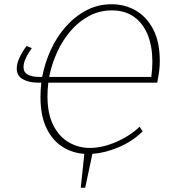

<svg xmlns="http://www.w3.org/2000/svg" viewBox="-20 -720 824 906"><path d="M361 166 378 6Q320 2 273 -28.5Q226 -59 198.5 -117Q171 -175 171 -262Q171 -296 175 -330H158Q117 -330 88 -346Q59 -362 59 -397Q59 -439 105 -503L130 -493Q91 -438 91 -404Q91 -378 112 -367.5Q133 -357 165 -357H179Q192 -425 220.5 -486.5Q249 -548 292 -596Q335 -644 389 -672Q443 -700 507 -700Q568 -700 619.5 -671Q671 -642 702.5 -582.5Q734 -523 734 -432Q734 -408 731.5 -388Q729 -368 722 -330H208Q204 -298 204 -267Q204 -183 231.5 -129Q259 -75 304.5 -48.5Q350 -22 404 -22Q462 -22 526.5 -49.5Q591 -77 639 -122L653 -100Q604 -52 539.5 -25Q475 2 416 6L382 166ZM508 -671Q451 -671 402 -645.5Q353 -620 314.5 -575.5Q276 -531 250 -474.5Q224 -418 212 -357H694Q699 -394 699 -430Q699 -500 677.5 -554.5Q656 -609 613 -640Q570 -671 508 -671Z"/></svg>

Font: Bitter ExtraLight
Style: Italic
Weight: 200
Italic angle: -9°
Designer: Sol Matas, and Bitter project Authors
Foundry: Sol Matas
Version: Version 2.001